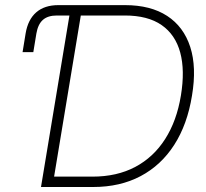

<svg xmlns="http://www.w3.org/2000/svg" viewBox="-20 -748 825 768"><path d="M70.3 -539.6 82.5 -614.3Q91.8 -669.9 125 -698.7Q158.2 -727.5 213.4 -727.5H264.6L257.8 -686H207.5Q171.4 -686 151.6 -668.5Q131.8 -650.9 125.5 -613.8L113.3 -539.6ZM352.5 0H168.9L175.8 -41.5H350.1Q447.8 -41.5 521 -80.3Q594.2 -119.1 640.6 -191.9Q687 -264.6 703.6 -365.7Q720.2 -466.3 700.9 -537.8Q681.6 -609.4 626.5 -647.7Q571.3 -686 479.5 -686H281.2L288.1 -727.5H480Q582.5 -727.5 648.7 -684.3Q714.8 -641.1 741 -560.1Q767.1 -479 748 -365.7Q729.5 -250.5 677 -168.7Q624.5 -86.9 542.5 -43.5Q460.4 0 352.5 0ZM310.1 -727.5 189.5 0H144L264.6 -727.5Z"/></svg>

Font: Inter 24pt ExtraLight
Style: Italic
Weight: 250
Italic angle: -9.3988°
Version: Version 4.001;git-66647c0bb